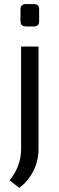

<svg xmlns="http://www.w3.org/2000/svg" viewBox="-20 -714 290 937"><path d="M106 -694H146Q171 -694 171 -668V-611Q171 -585 146 -585H106Q80 -585 80 -611V-668Q80 -694 106 -694ZM168 -487V12Q168 70 143 120Q118 170 74 203L27 166Q83 97 83 12V-487Z"/></svg>

Font: Exo 2
Style: Regular
Weight: 400
Designer: Natanael Gama
Version: Version 1.001;PS 001.001;hotconv 1.0.70;makeotf.lib2.5.58329